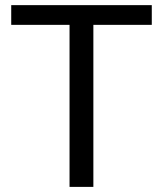

<svg xmlns="http://www.w3.org/2000/svg" viewBox="-20 -731 637 751"><path d="M573.7 -633.8H345.2V0H252V-633.8H23.9V-710.9H573.7Z"/></svg>

Font: Vazir UI
Style: Regular-UI
Weight: 400
Designer: Saber Rastikerdar
Foundry: Saber Rastikerdar
Version: Version 30.1.0